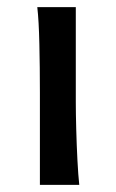

<svg xmlns="http://www.w3.org/2000/svg" viewBox="-20 -518 325 538"><path d="M84.5 -498H192.4Q192.4 -430.2 192.4 -359.4Q192.4 -288.6 192.4 -231.9Q192.4 -200.7 193.6 -156Q194.8 -111.3 197 -68.8Q199.2 -26.4 202.1 0H91.8Q91.8 -35.2 91.8 -82.5Q91.8 -129.9 91.8 -177Q91.8 -224.1 91.8 -258.8Q91.8 -330.1 90.3 -394.8Q88.9 -459.5 84.5 -498Z"/></svg>

Font: Kanchenjunga Medium
Style: Regular
Weight: 500
Version: Version 2.001